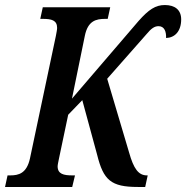

<svg xmlns="http://www.w3.org/2000/svg" viewBox="-38 -743 740 763"><path d="M-18 0H249L260 -46H249C216 -46 191 -51 191 -82C191 -88 194 -101 197 -116L233 -287L289 -345L348 -128C373 -27 403 0 510 0H539L549 -46H546C512 -46 493 -73 475 -137L388 -430L544 -607C563 -630 576 -639 592 -639C615 -639 623 -618 622 -592C656 -593 682 -618 682 -666C682 -703 658 -723 617 -723C580 -723 553 -705 513 -660L248 -351L299 -600C311 -660 343 -668 380 -668H390L400 -714H132L122 -668H132C166 -668 189 -663 189 -632C189 -625 186 -611 184 -600L81 -113C68 -54 36 -46 3 -46H-8Z"/></svg>

Font: Noto Serif Condensed Semi
Style: Italic
Weight: 600
Width: 3
Italic angle: -12°
Designer: Monotype Design Team
Foundry: Monotype Imaging Inc.
Version: Version 1.901